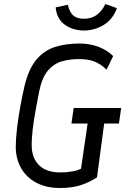

<svg xmlns="http://www.w3.org/2000/svg" viewBox="-20 -930 640 962"><path d="M280 12Q212 12 162 -14.5Q112 -41 85.5 -88Q59 -135 59 -194Q59 -234 65.5 -289Q72 -344 82.5 -400.5Q93 -457 103 -500Q124 -586 163 -632Q202 -678 256.5 -695Q311 -712 377 -712Q431 -712 474.5 -695Q518 -678 547 -649L514 -581Q484 -610 452.5 -622Q421 -634 375 -634Q328 -634 288 -622Q248 -610 219 -575Q190 -540 176 -471Q168 -428 158.5 -377.5Q149 -327 143.5 -279Q138 -231 139 -194Q141 -136 177 -101Q213 -66 283 -66Q312 -66 341.5 -71Q371 -76 386 -85L419 -311H338L349 -389H587L576 -311H502L466 -41Q425 -15 382 -1.5Q339 12 280 12ZM401 -777Q346 -777 305 -806Q264 -835 259 -893L320 -906Q327 -872 345.5 -854Q364 -836 400 -836Q439 -836 465.5 -856Q492 -876 508 -910L566 -889Q544 -831 498 -804Q452 -777 401 -777Z"/></svg>

Font: Finlandica
Style: Italic
Weight: 400
Italic angle: -8°
Designer: Niklas Ekholm, Juho Hiilivirta, Jaakko Suomalainen
Foundry: Helsinki Type Studio
Version: Version 1.064